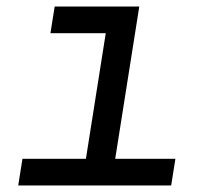

<svg xmlns="http://www.w3.org/2000/svg" viewBox="-20 -570 640 590"><path d="M36 0 49 -82H244L305 -468H135L148 -550H408L334 -82H519L506 0Z"/></svg>

Font: NKDuy Mono
Style: Italic
Weight: 400
Italic angle: -9°
Monospace: yes
Designer: NKDuy
Foundry: NKDuy
Version: Version 2.251; ttfautohint (v1.8.4.7-5d5b)